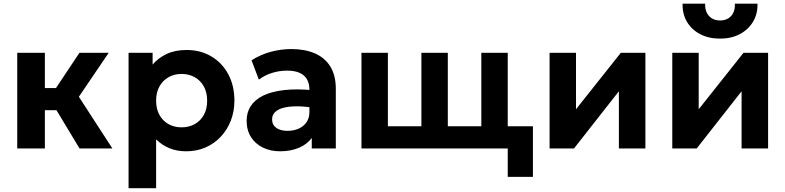

<svg xmlns="http://www.w3.org/2000/svg" viewBox="-20 -784 4148 1014"><path d="M400 0 240 -265.5 399.5 -505H554L396.5 -273L573.5 0ZM71 0V-505H217V-319H370V-202H217V0Z M659 210V-505H786V-443Q815 -477.5 859.8 -498.8Q904.5 -520 966 -520Q1039 -520 1096 -486.2Q1153 -452.5 1185.5 -392Q1218 -331.5 1218 -252.5Q1218 -196 1199.2 -147.5Q1180.5 -99 1146.5 -62.5Q1112.5 -26 1066 -5.5Q1019.5 15 963.5 15Q914 15 874.2 -1.5Q834.5 -18 804.5 -48V210ZM939 -111.5Q978 -111.5 1008.8 -128.8Q1039.5 -146 1056.8 -177.5Q1074 -209 1074 -252.5Q1074 -296 1056.5 -327.5Q1039 -359 1008.5 -376.2Q978 -393.5 939 -393.5Q900.5 -393.5 870 -376.2Q839.5 -359 822 -327.5Q804.5 -296 804.5 -252.5Q804.5 -209 821.8 -177.5Q839 -146 869.5 -128.8Q900 -111.5 939 -111.5Z M1459.5 15Q1408.5 15 1368.5 -4.5Q1328.5 -24 1305.5 -60.2Q1282.5 -96.5 1282.5 -147Q1282.5 -190 1304 -223.5Q1325.5 -257 1369.2 -278.8Q1413 -300.5 1480.2 -308.2Q1547.5 -316 1639 -307L1640.5 -214Q1586 -223 1544.2 -222.5Q1502.5 -222 1474.2 -214Q1446 -206 1431.5 -190.8Q1417 -175.5 1417 -154Q1417 -124.5 1439 -108.8Q1461 -93 1498.5 -93Q1531 -93 1557 -104.5Q1583 -116 1598.5 -138Q1614 -160 1614 -191.5V-312.5Q1614 -342 1601.8 -364.2Q1589.5 -386.5 1563.5 -398.8Q1537.5 -411 1495.5 -411Q1456.5 -411 1417.8 -399.2Q1379 -387.5 1347 -363.5L1308.5 -465.5Q1357 -496.5 1411.5 -510.8Q1466 -525 1518 -525Q1589 -525 1642 -502.5Q1695 -480 1724.2 -433.2Q1753.5 -386.5 1753.5 -314.5V0H1626.5V-55.5Q1601.5 -21.5 1558 -3.2Q1514.5 15 1459.5 15Z M2661.5 150V0H2596.5V-117H2794.5V150ZM1889 0V-505H2028.5V-117H2205.5V-505H2345V-117H2522V-505H2661.5V0Z M2882.5 0V-505H3022V-207L3258.5 -505H3388.5V0H3248.5V-302L3011.5 0Z M3530.5 0V-505H3670V-207L3906.5 -505H4036.5V0H3896.5V-302L3659.5 0ZM3783 -580Q3723 -580 3678 -603.5Q3633 -627 3608.2 -668.5Q3583.5 -710 3585 -764.5H3704Q3702.5 -724.5 3724 -700.2Q3745.5 -676 3783 -676Q3820.5 -676 3841.8 -700.2Q3863 -724.5 3861 -764.5H3980.5Q3982 -711 3957 -669.2Q3932 -627.5 3887 -603.8Q3842 -580 3783 -580Z"/></svg>

Font: Geologica Roman SemiBold
Style: Regular
Weight: 600
Designer: Sindre Bremnes, Frode Helland
Foundry: Monokrom Skriftforlag AS
Version: Version 1.010;gftools[0.9.28]